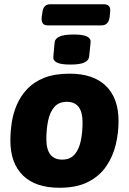

<svg xmlns="http://www.w3.org/2000/svg" viewBox="-20 -879 609 907"><path d="M261 8Q148 8 88.5 -50Q29 -108 29 -216Q29 -256 35.5 -299.5Q42 -343 59.5 -384Q77 -425 108.5 -458.5Q140 -492 189 -511.5Q238 -531 309 -531Q421 -531 480.5 -473Q540 -415 540 -307Q540 -250 526.5 -194.5Q513 -139 481.5 -93Q450 -47 396 -19.5Q342 8 261 8ZM274 -125Q311 -125 332 -149Q353 -173 361.5 -213Q370 -253 370 -301Q370 -398 296 -398Q258 -398 237 -374Q216 -350 207.5 -310Q199 -270 199 -222Q199 -125 274 -125ZM313 -574Q268 -574 249 -583.5Q230 -593 232 -611L238 -679Q240 -697 261.5 -706.5Q283 -716 328 -716Q372 -716 391 -706.5Q410 -697 408 -679L401 -611Q399 -593 378 -583.5Q357 -574 313 -574ZM208 -759Q188 -759 181.5 -769.5Q175 -780 177 -799L180 -819Q184 -859 218 -859H469Q487 -859 495 -850Q503 -841 500 -819L498 -799Q493 -759 459 -759Z"/></svg>

Font: Asap ExtraBold
Style: Italic
Weight: 800
Italic angle: -6°
Designer: Pablo Cosgaya
Foundry: Omnibus-Type
Version: Version 3.001; ttfautohint (v1.8.4.7-5d5b)